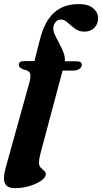

<svg xmlns="http://www.w3.org/2000/svg" viewBox="-42 -744 514 968"><path d="M53 -417Q53 -436 79 -436H131.5L159 -543.5Q181 -633.5 229 -678.5Q277 -723.5 355.5 -723.5Q404 -723.5 428.2 -702.2Q452.5 -681 452.5 -652.5Q452.5 -622.5 433.5 -603.5Q414.5 -584.5 383 -584.5Q356 -584.5 335.8 -599.8Q315.5 -615 298.8 -630.2Q282 -645.5 265 -645.5Q250.5 -645.5 240.8 -635.8Q231 -626 227.5 -610Q224 -593 233 -572.5Q242 -552 254.8 -529Q267.5 -506 277 -482.2Q286.5 -458.5 285 -435H343Q370.5 -435 370.5 -417Q370.5 -405 358 -396.5Q345.5 -388 325.5 -388H273.5L162 30Q158 45.5 156.2 56.8Q154.5 68 154.5 76.5Q154.5 92 163 100.8Q171.5 109.5 180.2 116.8Q189 124 189 134.5Q189 150 166.5 166.2Q144 182.5 108.2 193.5Q72.5 204.5 33 204.5Q-7 204.5 -17.5 179.5Q-28 154.5 -13.5 102L105.5 -325.5Q115.5 -361 109 -375.2Q102.5 -389.5 76 -393.5Q62 -400 57.5 -405.5Q53 -411 53 -417Z"/></svg>

Font: Fraunces 72pt
Style: Bold Italic
Weight: 700
Italic angle: -16°
Version: Version 1.000;[b76b70a41]